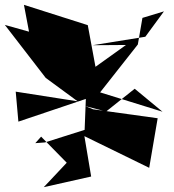

<svg xmlns="http://www.w3.org/2000/svg" viewBox="-25 -759 721 794"><path d="M338 -414 380 -428 338 -655 74 -739 95 -628 -5 -656 164 -437 296 -340 40 -380 51 -256 330 -350 325 -222 161 -170 121 -167 145 -194 251 -86 156 15 352 -29 324 -196 592 -65 627 -270 360 -307 328 -320 414 -298 532 -392 647 -297 389 -377 545 -575 564 -685 653 -712 576 -607 358 -572 496 -573 313 -442Z"/></svg>

Font: Asimov Silicon
Style: Regular
Weight: 400
Designer: Google
Version: Version 2.000980; 2014